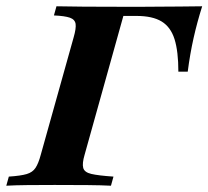

<svg xmlns="http://www.w3.org/2000/svg" viewBox="-45 -591 663 611"><path d="M-25 0 -16.9 -29Q21 -31.5 39.9 -37.1Q58.9 -42.7 68.1 -56.9Q77.4 -71 84.7 -98.4L189.5 -472.6Q197.6 -500.8 195.6 -514.9Q193.5 -529 177.4 -534.7Q161.3 -540.3 126.6 -541.9L134.7 -571Q168.5 -570.2 222.2 -569.8Q275.8 -569.4 348.4 -569.4Q378.2 -569.4 406.9 -569.4Q435.5 -569.4 464.9 -569.8Q494.4 -570.2 527 -570.2Q559.7 -570.2 598.4 -571Q582.3 -520.2 571 -469.8Q559.7 -419.4 552.4 -362.9H522.6Q522.6 -427.4 510.5 -466.1Q498.4 -504.8 469.4 -522.6Q440.3 -540.3 389.5 -540.3H347.6L224.2 -98.4Q216.1 -71 219.8 -56.9Q223.4 -42.7 245.6 -37.5Q267.7 -32.3 316.1 -29L308.1 0Q278.2 -1.6 232.7 -2Q187.1 -2.4 129 -2.4Q81.5 -2.4 42.3 -2Q3.2 -1.6 -25 0Z"/></svg>

Font: Playfair 5pt SemiExpanded Light ExtraBold
Style: Italic
Weight: 800
Italic angle: -15.6°
Version: Version 2.001;gftools[0.9.30]